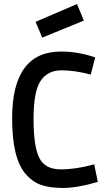

<svg xmlns="http://www.w3.org/2000/svg" viewBox="-20 -920 540 950"><path d="M156 -812 361 -900 395 -818 189 -734ZM446 -107 464 -20Q362 10 292.5 10Q223 10 180.5 -6Q138 -22 106 -60Q40 -137 40 -334Q40 -665 282 -665Q366 -665 451 -636L429 -551Q351 -572 283.5 -572Q216 -572 181 -520Q146 -468 146 -331.5Q146 -195 174.5 -138.5Q203 -82 280.5 -82Q358 -82 446 -107Z"/></svg>

Font: Lekton
Style: Bold
Weight: 700
Designer: Paolo Mazzetti, Luciano Perondi, Raffaele Flato, Elena Papassissa, Emilio Macchia, Michela Povoleri, Tobias Seemiller, R
Version: Version 34.000